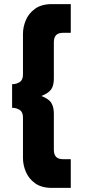

<svg xmlns="http://www.w3.org/2000/svg" viewBox="-20 -708 417 936"><path d="M39 -297.5Q59.5 -297.5 75.8 -307.8Q92 -318 92 -345.5V-543Q92 -576.5 106 -609.8Q120 -643 151.2 -665.5Q182.5 -688 233.5 -688H325V-548H286.5Q264.5 -548 253.5 -536.8Q242.5 -525.5 242.5 -501.5V-325.5Q242.5 -291.5 229.8 -272.8Q217 -254 181.5 -240Q218.5 -226 230.5 -205.8Q242.5 -185.5 242.5 -154.5V21.5Q242.5 45.5 253.5 56.8Q264.5 68 286.5 68H325V208H233.5Q182.5 208 151.2 185.5Q120 163 106 129.5Q92 96 92 63V-134.5Q92 -162 75.8 -172.2Q59.5 -182.5 39 -182.5Z"/></svg>

Font: League Spartan Thin Black
Style: Regular
Weight: 900
Version: Version 2.002